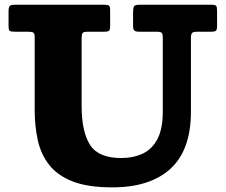

<svg xmlns="http://www.w3.org/2000/svg" viewBox="-20 -770 950 808"><path d="M639.5 -636.5H566Q550.5 -636.5 545.2 -641.5Q540 -646.5 540 -661.5V-718Q540 -736.5 544 -743.2Q548 -750 566 -750H870Q885.5 -750 889.5 -745.5Q893.5 -741 893.5 -725V-661.5Q893.5 -645 888.8 -640.8Q884 -636.5 867 -636.5H812.5Q794.5 -636.5 789 -632Q783.5 -627.5 783.5 -609V-300Q783.5 -139 697.8 -60.2Q612 18.5 452.5 18.5Q350.5 18.5 286.5 -6.2Q222.5 -31 187.5 -75.5Q152.5 -120 139.2 -179.2Q126 -238.5 126 -307.5V-612.5Q126 -628.5 120.5 -632.5Q115 -636.5 99.5 -636.5H42.5Q25.5 -636.5 20.8 -640.2Q16 -644 16 -661V-722.5Q16 -739 20.8 -744.5Q25.5 -750 41 -750H422Q435 -750 439.2 -745.8Q443.5 -741.5 443.5 -727.5V-660.5Q443.5 -645.5 439 -641Q434.5 -636.5 419 -636.5H350.5Q331.5 -636.5 327.5 -631Q323.5 -625.5 323.5 -606.5V-324.5Q323.5 -216 358.8 -160.5Q394 -105 489.5 -105Q541 -105 580.5 -123.5Q620 -142 642.5 -184.8Q665 -227.5 665 -300V-611.5Q665 -628 660 -632.2Q655 -636.5 639.5 -636.5Z"/></svg>

Font: Besley* Heavy
Style: Regular
Weight: 800
Designer: Owen Earl
Foundry: indestructible type*
Version: Version 3.000; ttfautohint (v1.8.3)